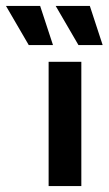

<svg xmlns="http://www.w3.org/2000/svg" viewBox="-111 -624 364 644"><path d="M52.1 0V-416.7H161.8V0ZM152.1 -472.9 75.7 -604.2H190.3L233.3 -472.9ZM-14.6 -472.9 -91 -604.2H23.6L66.7 -472.9Z"/></svg>

Font: Afacad SemiBold
Style: Regular
Weight: 600
Designer: Kristian Moeller
Foundry: Dicotype
Version: Version 1.000